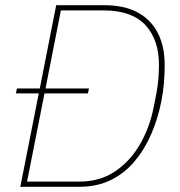

<svg xmlns="http://www.w3.org/2000/svg" viewBox="-20 -718 691 738"><path d="M58 0 129 -359H41L45 -378H133L196 -698H381Q457 -698 508.5 -670.5Q560 -643 586.5 -591.5Q613 -540 613 -468Q613 -433 610 -398Q607 -363 600 -328Q587 -262 561.5 -203Q536 -144 497.5 -98Q459 -52 406 -26Q353 0 285 0ZM84 -20H285Q364 -20 422 -59Q480 -98 517.5 -162.5Q555 -227 570 -303L581 -358Q587 -390 589 -418.5Q591 -447 591 -468Q591 -566 538.5 -622Q486 -678 378 -678H214L155 -378H322L318 -359H151Z"/></svg>

Font: IBM Plex Sans Thin
Style: Italic
Weight: 250
Italic angle: -11.31°
Designer: Mike Abbink, Paul van der Laan, Pieter van Rosmalen
Foundry: Bold Monday
Version: Version 3.201